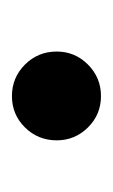

<svg xmlns="http://www.w3.org/2000/svg" viewBox="46 -530 188 320"><g transform="rotate(90 140.0 -370.0)"><path d="M65.9 -370.6Q65.9 -400.9 87.6 -422.6Q109.4 -444.3 140.1 -444.3Q170.9 -444.3 192.4 -422.6Q213.9 -400.9 213.9 -370.6Q213.9 -339.4 192.4 -317.6Q170.9 -295.9 140.1 -295.9Q109.4 -295.9 87.6 -317.6Q65.9 -339.4 65.9 -370.6Z"/></g></svg>

Font: Epilogue SemiBold
Style: Regular
Weight: 600
Designer: Tyler Finck
Foundry: Etcetera Type Co
Version: Version 2.112